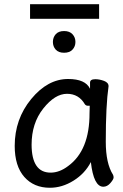

<svg xmlns="http://www.w3.org/2000/svg" viewBox="-20 -867 584 911"><path d="M220.2 -47.9Q262.2 -47.9 303.2 -79.1Q405.3 -153.3 404.8 -330.1L405.8 -365.2H397Q388.2 -365.2 382.8 -372.1Q354 -421.9 297.9 -421.9Q240.7 -421.9 185.3 -352.1Q129.9 -282.2 129.9 -180.2Q130.4 -47.9 220.2 -47.9ZM216.8 23.9Q140.6 23.9 95.2 -27.6Q49.8 -79.1 49.8 -174.8Q49.8 -301.8 127.9 -397Q206.1 -492.2 303.2 -492.2Q385.3 -492.2 407.2 -445.8V-475.1Q407.2 -491.2 432.1 -491.2Q452.1 -491.2 473.6 -483.2Q495.1 -475.1 495.1 -458Q481.9 -368.2 481.9 -194.8Q481.9 -91.8 516.1 -38.1Q519 -32.2 519 -24.9Q519 -16.1 503.9 1.5Q488.8 19 470.2 19Q424.3 19 411.1 -98.1Q383.3 -43.9 329.1 -10Q274.9 23.9 216.8 23.9ZM450.2 -847.2V-777.8H122.6V-847.2ZM284.2 -719.7Q310.1 -719.7 324 -704.6Q337.9 -689.5 337.9 -668Q337.9 -646.5 324 -631.6Q310.1 -616.7 284.2 -616.7Q257.8 -616.7 244.4 -631.6Q231 -646.5 231 -668Q231 -689.5 244.4 -704.6Q257.8 -719.7 284.2 -719.7Z"/></svg>

Font: LXGW WenKai Screen R
Style: Regular
Weight: 400
Designer: Fontworks Inc.
Version: Version 1.235;May 31, 2022